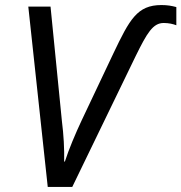

<svg xmlns="http://www.w3.org/2000/svg" viewBox="-20 -740 718 760"><path d="M266 0 518 -520C562 -609 585 -649 628 -649C648 -649 665 -645 678 -640V-712C659 -717 643 -720 619 -720C523 -720 493 -663 429 -529L303 -263C279 -212 252 -148 237 -101L234 -100C235 -151 232 -206 225 -261L180 -714H92L169 0Z"/></svg>

Font: BC Sans
Style: Italic
Weight: 400
Italic angle: -12°
Designer: Monotype Design Team
Designer: Province of B.C.
Foundry: Monotype Imaging Inc.
Version: Version 2.000;GOOG;noto-source:20170915:90ef993387c0